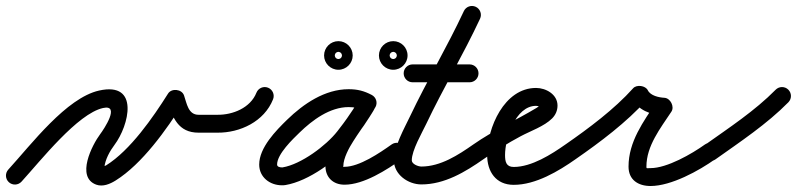

<svg xmlns="http://www.w3.org/2000/svg" viewBox="-41 -586 2673 644"><path d="M31.2 23.2C31.2 23.2 31.2 23.2 31.2 23.2C95.9 -47.7 219.1 -204.6 304.5 -223.7C363.5 -236.9 308.1 -153.4 295 -136C267.8 -99.7 213.1 7.7 281.3 33.2C303.7 41.6 328.1 31.2 346.9 19.4C436.1 -36.3 517.8 -151.6 573.4 -240C579.4 -249.6 564.1 -256.5 548.3 -258.3C532.4 -260.1 515.9 -256.9 519.7 -246.2C538.4 -192.3 556 -141 625 -141C646 -141 667 -141 688 -141C704.6 -141 718 -154.4 718 -171C718 -187.6 704.6 -201 688 -201C688 -201 688 -201 688 -201C667 -201 646 -201 625 -201C590 -201 585.5 -239.5 576.3 -265.8C572.6 -276.6 562.2 -282.9 551.2 -284.1C540.2 -285.4 528.6 -281.6 522.6 -272C472.1 -191.7 396.1 -82.1 315.1 -31.4C310.2 -28.4 295.8 -25.7 301.8 -23.2C306.1 -21.4 306.6 -19.8 309.2 -16.5C310.9 -14.4 308.8 -22 309.1 -24.7C311.8 -51.2 327.3 -79.1 343 -100C391.5 -164.6 428.6 -312.9 291.5 -282.3C181.5 -257.7 64.1 -101.8 -13.2 -17.2C-24.3 -5 -23.5 14 -11.2 25.2C1 36.3 20 35.5 31.2 23.2Z M687.6 -141C687.6 -141 687.6 -141 687.6 -141C764.3 -140.1 845.4 -178.5 874.9 -253C881 -268.4 873.4 -285.8 858 -291.9C842.6 -298 825.2 -290.4 819.1 -275C798.9 -224.1 739.7 -200.4 688.4 -201C671.8 -201.2 658.2 -187.9 658 -171.4C657.8 -154.8 671.1 -141.2 687.6 -141Z M1205.8 -267.6C1205.8 -267.6 1205.8 -267.6 1205.8 -267.6C1180 -281.1 1158.1 -286.8 1128.3 -286.8C1048.7 -286.8 977 -237.9 922.1 -184.5C884.6 -148 828.4 -90.9 828.4 -34.1C828.4 8.7 864.4 35.5 904.8 35.5C908.9 35.5 912.9 35.3 916.9 34.6C994 21.7 1090.9 -48.8 1137.6 -108.5C1167.2 -146.3 1194.2 -183.6 1217.3 -225.5C1226.7 -242.6 1217.7 -258.3 1204.1 -265.3C1190.6 -272.3 1172.6 -270.7 1164 -253.2C1161.1 -247 1157.8 -241.3 1154 -235.6C1154 -235.6 1153.8 -235.3 1153.7 -235C1153.5 -234.7 1153.3 -234.4 1153.3 -234.4C1150 -229.1 1146.5 -223.9 1143 -218.6C1143 -218.6 1143 -218.6 1143 -218.5C1142.9 -218.5 1142.9 -218.4 1142.9 -218.4C1126.8 -193.8 1109.2 -169.9 1093.6 -144.9C1093.6 -144.9 1093.6 -145 1093.7 -145.1C1093.7 -145.1 1093.8 -145.2 1093.8 -145.2C1072.9 -112.8 1050.6 -67.9 1050.6 -28.9C1050.6 9.3 1076.7 33.5 1114.5 33.5C1179.2 33.5 1255.9 -16 1307.4 -52.5C1320.9 -62.1 1324.1 -80.9 1314.5 -94.4C1304.9 -107.9 1286.1 -111.1 1272.6 -101.5C1272.6 -101.5 1272.6 -101.5 1272.6 -101.5C1232.8 -73.2 1164.4 -26.5 1114.5 -26.5C1106.5 -26.5 1110.6 -23.6 1110.6 -28.9C1110.6 -55.4 1130 -90.7 1144.2 -112.8C1144.2 -112.8 1144.3 -112.9 1144.3 -112.9C1144.4 -113 1144.4 -113.1 1144.4 -113.1C1159.8 -137.7 1177.2 -161.3 1193.1 -185.6C1193.1 -185.6 1193.1 -185.5 1193 -185.5C1193 -185.4 1193 -185.4 1193 -185.4C1197 -191.4 1201 -197.4 1204.7 -203.6C1204.7 -203.6 1204.5 -203.3 1204.3 -203C1204.2 -202.7 1204 -202.4 1204 -202.4C1209.2 -210.3 1213.8 -218.3 1218 -226.8C1226.5 -244.4 1217.9 -259.8 1204.8 -266.6C1191.7 -273.4 1174.1 -271.6 1164.7 -254.5C1143.2 -215.4 1117.9 -180.7 1090.4 -145.5C1053 -97.6 969 -34.9 907.1 -24.6C906.3 -24.5 905.5 -24.5 904.8 -24.5C898.4 -24.5 888.4 -26.1 888.4 -34.1C888.4 -69.4 941.4 -119.6 963.9 -141.5C1006.9 -183.3 1065.4 -226.8 1128.3 -226.8C1148.6 -226.8 1161 -223.3 1178.2 -214.4C1192.9 -206.7 1211 -212.5 1218.6 -227.2C1226.3 -241.9 1220.5 -260 1205.8 -267.6Z M1269.5 -408.5C1273.3 -412.3 1279.1 -412 1278 -412C1276.9 -412 1282.7 -412.3 1286.5 -408.5C1290.3 -404.7 1290 -398.9 1290 -400C1290 -401.1 1290.3 -395.3 1286.5 -391.5C1282.7 -387.7 1276.9 -388 1278 -388C1279.1 -388 1273.3 -387.7 1269.5 -391.5C1265.7 -395.3 1266 -401.1 1266 -400C1266 -398.9 1265.7 -404.7 1269.5 -408.5ZM1230 -400C1230 -373.6 1251.6 -352 1278 -352C1304.4 -352 1326 -373.6 1326 -400C1326 -426.4 1304.4 -448 1278 -448C1251.6 -448 1230 -426.4 1230 -400ZM1085.5 -408.5C1089.3 -412.3 1095.1 -412 1094 -412C1092.9 -412 1098.7 -412.3 1102.5 -408.5C1106.3 -404.7 1106 -398.9 1106 -400C1106 -401.1 1106.3 -395.3 1102.5 -391.5C1098.7 -387.7 1092.9 -388 1094 -388C1095.1 -388 1089.3 -387.7 1085.5 -391.5C1081.7 -395.3 1082 -401.1 1082 -400C1082 -398.9 1081.7 -404.7 1085.5 -408.5ZM1046 -400C1046 -373.6 1067.6 -352 1094 -352C1120.4 -352 1142 -373.6 1142 -400C1142 -426.4 1120.4 -448 1094 -448C1067.6 -448 1046 -426.4 1046 -400Z M1343 -310C1343 -310 1343 -310 1343 -310C1406.7 -310 1470.3 -310 1534 -310C1550.6 -310 1564 -323.4 1564 -340C1564 -356.6 1550.6 -370 1534 -370C1534 -370 1534 -370 1534 -370C1470.3 -370 1406.7 -370 1343 -370C1326.4 -370 1313 -356.6 1313 -340C1313 -323.4 1326.4 -310 1343 -310ZM1514.8 -548.7C1514.8 -548.7 1514.8 -548.7 1514.8 -548.7C1459.1 -429.2 1391.1 -315.3 1334.4 -196C1315.2 -155.6 1280.2 -94.1 1280.2 -48.3C1280.2 -0.6 1327.8 32.6 1372.3 32.6C1450.2 32.6 1519.4 -9.1 1581.2 -52.4C1594.8 -61.9 1598.1 -80.6 1588.6 -94.2C1579.1 -107.8 1560.4 -111.1 1546.8 -101.6C1546.8 -101.6 1546.8 -101.6 1546.8 -101.6C1496 -66 1436.6 -27.4 1372.3 -27.4C1361.9 -27.4 1340.2 -35.4 1340.2 -48.3C1340.2 -81.9 1374.4 -140.3 1388.6 -170.2C1445.3 -289.6 1513.4 -403.7 1569.2 -523.3C1576.2 -538.3 1569.7 -556.2 1554.7 -563.2C1539.7 -570.2 1521.8 -563.7 1514.8 -548.7Z M1581.2 -52.4C1581.2 -52.4 1581.2 -52.4 1581.2 -52.4C1621 -80.2 1662.3 -106 1705.2 -128.9C1738 -146.5 1784.6 -162.3 1810.9 -188.8C1822.6 -200.6 1829 -215.4 1829 -232C1829 -269.3 1790.4 -291 1757 -291C1650.2 -291 1593 -157.2 1593 -66C1593 -10.6 1622 34 1682 34C1755.9 34 1832 -11.5 1890.3 -52.5C1903.8 -62 1907.1 -80.7 1897.5 -94.3C1888 -107.8 1869.3 -111.1 1855.7 -101.5C1808.7 -68.4 1742.3 -26 1682 -26C1656.7 -26 1653 -43.9 1653 -66C1653 -121.3 1687.9 -231 1757 -231C1761.3 -231 1767 -229.9 1770.3 -226.9C1771 -226.3 1769.3 -228.7 1769.1 -230.6C1769.1 -231.1 1769 -231.5 1769 -232C1769 -231.2 1761.7 -225.9 1758.5 -224C1687.9 -181.6 1615.3 -149.4 1546.8 -101.6C1533.2 -92.1 1529.9 -73.4 1539.4 -59.8C1548.9 -46.2 1567.6 -42.9 1581.2 -52.4Z M1890.1 -52.4C1890.1 -52.4 1890.1 -52.4 1890.1 -52.4C1972 -109.2 2060.7 -175.7 2127.3 -250C2133.2 -256.5 2119 -262.2 2104.2 -264.2C2089.4 -266.3 2074.2 -264.7 2078.1 -256.8C2097.5 -217.3 2142.8 -200.3 2184.4 -198C2194.4 -197.5 2191.3 -213.3 2184.4 -227.2C2177.4 -241 2166.5 -252.9 2161 -244.5C2116.9 -177.7 2067.2 -111.1 2067.2 -27.1C2067.2 17.5 2099.8 37.9 2141.1 37.9C2210.2 37.9 2303.7 -13.3 2358.5 -52.6C2371.9 -62.3 2375 -81 2365.4 -94.5C2355.7 -107.9 2337 -111 2323.5 -101.4C2279.8 -70 2196.4 -22.1 2141.1 -22.1C2127.5 -22.1 2127.2 -20 2127.2 -27.1C2127.2 -97 2174.2 -155.7 2211 -211.5C2216.6 -219.9 2215.7 -231.2 2211 -240.6C2206.3 -250 2197.6 -257.4 2187.6 -258C2169.2 -258.9 2140.9 -264.9 2131.9 -283.2C2128 -291.1 2118.7 -296.1 2108.8 -297.5C2098.9 -298.8 2088.6 -296.6 2082.7 -290C2019.2 -219.2 1933.9 -155.8 1855.9 -101.6C1842.3 -92.2 1838.9 -73.5 1848.4 -59.9C1857.8 -46.3 1876.5 -42.9 1890.1 -52.4Z M2316.5 -58.3C2326.1 -44.8 2344.9 -41.6 2358.4 -51.2C2442 -110.6 2531.3 -169.7 2603.4 -243C2615 -254.8 2614.8 -273.8 2603 -285.4C2591.2 -297 2572.2 -296.8 2560.6 -285C2560.6 -285 2560.6 -285 2560.6 -285C2491.1 -214.3 2404.3 -157.5 2323.6 -100.1C2310.1 -90.5 2306.9 -71.8 2316.5 -58.3Z"/></svg>

Font: FRB American Cursive
Style: Bold Italic
Weight: 700
Italic angle: -25°
Version: Version 2.0;Modular Font Editor K font №1